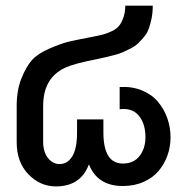

<svg xmlns="http://www.w3.org/2000/svg" viewBox="-20 -649 663 680"><path d="M423.8 -628.9H521Q521 -604.5 516.8 -583.7Q512.7 -563 506.8 -547.1Q501 -531.2 489.7 -517.8Q478.5 -504.4 468.5 -494.9Q458.5 -485.4 442.1 -477.1Q425.8 -468.8 414.1 -463.6Q402.3 -458.5 382.6 -453.4Q362.8 -448.2 350.8 -445.6Q338.9 -442.9 318.4 -438.5Q316.9 -438 315.9 -438Q241.2 -423.3 211.9 -409.7Q151.4 -382.3 137.2 -317.9Q132.8 -296.4 132.8 -270V-147.9Q132.8 -111.3 149.7 -89.6Q166.5 -67.9 190.9 -67.9Q219.2 -67.9 236.1 -95.5Q252.9 -123 252.9 -180.2V-226.1H346.2V-180.2Q346.2 -69.8 415 -69.8Q453.6 -69.8 474.4 -96.7Q495.1 -123.5 495.1 -163.1Q495.1 -210.9 471.7 -239.3Q448.2 -267.6 403.8 -262.2V-340.8Q446.8 -343.3 481.9 -329.1Q517.1 -314.9 538.8 -289.3Q560.5 -263.7 572.3 -231Q584 -198.2 584 -162.1Q584 -129.4 573.2 -98.9Q562.5 -68.4 542 -43.9Q521.5 -19.5 488.8 -4.9Q456.1 9.8 415 9.8Q325.2 9.8 294.9 -66.9Q265.6 11.2 178.2 11.2Q122.1 11.2 80.6 -31.7Q39.1 -74.7 39.1 -145V-273.9Q39.1 -329.6 55.9 -371.3Q72.8 -413.1 93 -436Q113.3 -459 155.3 -477.1Q197.3 -495.1 221.7 -501Q246.1 -506.8 296.9 -516.6Q305.2 -518.1 309.1 -519Q332.5 -523.4 345.9 -527.1Q359.4 -530.8 376 -538.6Q392.6 -546.4 401.4 -557.1Q410.2 -567.9 416.7 -585.9Q423.3 -604 423.8 -628.9Z"/></svg>

Font: LT Superior Med
Style: Regular
Weight: 500
Designer: Daniel Lyons
Foundry: LyonsType
Version: Version 1.000